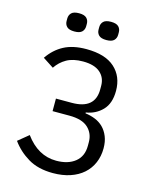

<svg xmlns="http://www.w3.org/2000/svg" viewBox="-132 -981 863 1079"><g transform="rotate(15 300.0 -441.0)"><path d="M40 -111 101 -161Q175 -60 281 -60Q350 -60 391 -93Q432 -126 432 -187V-208Q432 -259 397 -291.5Q362 -324 288 -324H190V-397H282Q417 -397 417 -511V-532Q417 -580 383.5 -609Q350 -638 284 -638Q226 -638 189 -617Q152 -596 128 -560L65 -601Q101 -654 153.5 -682Q206 -710 284 -710Q394 -710 449.5 -660Q505 -610 505 -526Q505 -453 467 -413.5Q429 -374 372 -365V-360Q403 -356 430 -345Q457 -334 477 -314Q497 -294 509 -264.5Q521 -235 521 -196Q521 -150 504.5 -111.5Q488 -73 457 -45.5Q426 -18 381.5 -3Q337 12 281 12Q195 12 136.5 -23Q78 -58 40 -111ZM135 -834V-848Q135 -868 148 -881Q161 -894 192 -894Q223 -894 236 -881Q249 -868 249 -848V-834Q249 -814 236 -801Q223 -788 192 -788Q161 -788 148 -801Q135 -814 135 -834ZM321 -834V-848Q321 -868 334 -881Q347 -894 378 -894Q409 -894 422 -881Q435 -868 435 -848V-834Q435 -814 422 -801Q409 -788 378 -788Q347 -788 334 -801Q321 -814 321 -834Z"/></g></svg>

Font: IBM Plaex Mono
Style: Regular
Weight: 400
Designer: Mike Abbink, Paul van der Laan, Pieter van Rosmalen
Foundry: Bold Monday
Version: Version 2.003